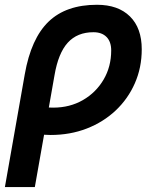

<svg xmlns="http://www.w3.org/2000/svg" viewBox="-29 -547 635 792"><path d="M371.1 -527.3Q458.5 -527.3 507.1 -479.2Q555.7 -431.2 555.7 -343.8Q555.7 -268.1 527.3 -203.6Q499 -139.2 448.2 -91.3Q397.5 -43.5 328.9 -16.8Q260.3 9.8 179.7 9.8Q166.5 9.8 152.8 8.8L114.7 224.6H-8.8L73.2 -240.7Q99.1 -388.2 171.4 -457.8Q243.7 -527.3 371.1 -527.3ZM195.8 -236.3 172.4 -103.5Q181.2 -103 190.4 -103Q258.8 -103 312.7 -134Q366.7 -165 398.2 -218.5Q429.7 -272 429.7 -338.9Q429.7 -375 410.4 -394.5Q391.1 -414.1 356.4 -414.1Q290 -414.1 250.7 -371.1Q211.4 -328.1 195.8 -236.3Z"/></svg>

Font: CaskaydiaCove NFP SemiBold
Style: Italic
Weight: 600
Italic angle: -10°
Designer: Aaron Bell
Foundry: Saja Typeworks
Version: Version 2111.001; VTT 6.35;Nerd Fonts 3.1.1